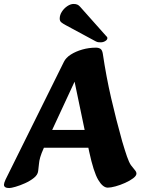

<svg xmlns="http://www.w3.org/2000/svg" viewBox="-35 -937 729 971"><path d="M12 14Q-15 14 -15 -2.9Q-15 -10.8 -7 -28.7L288 -624Q298 -645 323 -661Q348 -677 381.3 -686.5Q414.6 -696 450 -696Q464 -696 473 -690Q482 -684 485 -665Q502 -550 527 -441.5Q552 -333 583 -222Q597 -175 607 -146Q617 -117 627 -102Q638 -87 646.5 -77.5Q655 -68 655 -59Q655 -48 638.5 -35.5Q622 -23 597.5 -12Q573 -1 549 5.5Q525 12 510.1 12Q485 12 461.7 -27.5Q438.3 -67 416 -170L329 -587L377 -599L186.7 -189Q174 -161 168.5 -142Q163 -123 162 -107.5Q161 -92 158 -72Q156 -53 136.7 -37.5Q117.4 -22 91.9 -10.5Q66.4 1 43.7 7.5Q21 14 12 14ZM144 -190V-280H516V-190ZM499 -758 370 -903Q364 -910 356.5 -913.5Q349 -917 337 -917Q322 -917 305.5 -906Q289 -895 278 -878Q267 -861 267 -843Q267 -831 274.5 -824.5Q282 -818 297 -810L449 -728Q457 -724 462 -723.5Q467 -723 475 -723Q487 -723 497.5 -729.5Q508 -736 508 -744Q508 -748 506 -750.5Q504 -753 499 -758Z"/></svg>

Font: Alkatra
Style: Regular
Weight: 400
Designer: Suman Bhandary
Version: Version 1.100;gftools[0.9.22]